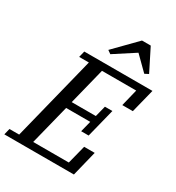

<svg xmlns="http://www.w3.org/2000/svg" viewBox="-238 -1069 1100 1200"><g transform="rotate(30 312.0 -469.0)"><path d="M-10 -45H60L212 -653H142L153 -698H645L602 -527H526L556 -649H309L243 -385H417L437 -464H491L439 -257H385L405 -336H231L159 -49H416L450 -182H526L481 0H-21ZM278 -782 431 -938H494L574 -779L547 -765L450 -861L302 -765Z"/></g></svg>

Font: IBM Plex Serif Text
Style: Italic
Weight: 450
Italic angle: -14°
Designer: Mike Abbink, Paul van der Laan, Pieter van Rosmalen
Foundry: Bold Monday
Version: Version 3.001